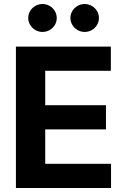

<svg xmlns="http://www.w3.org/2000/svg" viewBox="-20 -940 629 960"><path d="M59.6 -707H534.2V-585.9H206.1V-414.1H509.8V-293H206.1V-121.1H535.2V0H59.6ZM121.1 -849.6Q121.1 -868.7 130.6 -884.8Q140.1 -900.9 156.7 -910.4Q173.3 -919.9 192.4 -919.9Q211.9 -919.9 228.3 -910.4Q244.6 -900.9 254.2 -884.8Q263.7 -868.7 263.7 -849.6Q263.7 -831.1 254.2 -815.2Q244.6 -799.3 228.3 -789.8Q211.9 -780.3 192.4 -780.3Q173.3 -780.3 157 -789.8Q140.6 -799.3 130.9 -815.4Q121.1 -831.5 121.1 -849.6ZM332 -849.6Q332 -868.7 341.6 -884.8Q351.1 -900.9 367.7 -910.4Q384.3 -919.9 403.3 -919.9Q422.9 -919.9 439.2 -910.4Q455.6 -900.9 465.1 -884.8Q474.6 -868.7 474.6 -849.6Q474.6 -831.1 465.1 -815.2Q455.6 -799.3 439.2 -789.8Q422.9 -780.3 403.3 -780.3Q384.3 -780.3 367.9 -789.8Q351.6 -799.3 341.8 -815.4Q332 -831.5 332 -849.6Z"/></svg>

Font: Pretendard Std
Style: Bold
Weight: 700
Designer: Base glyphs from Inter by Rasmus Andersson; Hangeul glyphs from Noto Sans CJK(Source Han Sans) by Jang Soo-young and Kan
Foundry: Kil Hyung-jin
Version: Version 1.309